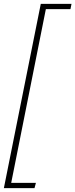

<svg xmlns="http://www.w3.org/2000/svg" viewBox="-26 -832 392 998"><path d="M-5.9 146 186 -812H345.7L340.3 -784.7H212.4L32.2 118.7H160.6L153.3 146Z"/></svg>

Font: Reddit Sans ExtraLight
Style: Italic
Weight: 250
Italic angle: -11.25°
Designer: Stephen Hutchings
Version: Version 1.013